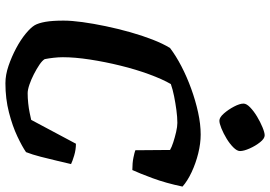

<svg xmlns="http://www.w3.org/2000/svg" viewBox="-164 -832 996 708"><g transform="rotate(90 334.0 -478.0)"><path d="M287 0Q256 0 222.5 -11.5Q189 -23 158 -39.5Q127 -56 104.5 -74.5Q82 -93 73 -108Q65 -122 60.5 -147.5Q56 -173 56 -214Q56 -244 61.5 -284Q67 -324 76.5 -369.5Q86 -415 98.5 -459.5Q111 -504 126 -542.5Q141 -581 157 -607Q186 -629 224.5 -649Q263 -669 307 -685Q351 -701 394.5 -710.5Q438 -720 476 -720Q509 -720 545.5 -711Q582 -702 615 -686.5Q648 -671 668 -653Q655 -591 637 -542.5Q619 -494 607 -468Q581 -468 561.5 -472Q542 -476 534 -479L533 -607Q523 -613 504.5 -619Q486 -625 466.5 -629.5Q447 -634 433 -634Q412 -634 386 -630.5Q360 -627 335 -622Q310 -617 290 -610Q272 -579 254 -530Q236 -481 222 -424Q208 -367 199.5 -311.5Q191 -256 191 -212Q191 -196 193 -178Q195 -160 198 -145Q203 -136 218.5 -125.5Q234 -115 253.5 -105Q273 -95 292 -88.5Q311 -82 324 -82Q341 -82 360.5 -84Q380 -86 396.5 -89.5Q413 -93 422 -95L510 -260Q532 -260 553.5 -253.5Q575 -247 585 -242Q580 -221 573 -191Q566 -161 558 -130Q550 -99 541 -76Q521 -62 483 -44Q445 -26 394.5 -13Q344 0 287 0ZM425 -789Q413 -789 398.5 -805.5Q384 -822 373 -843Q362 -864 362 -878Q362 -889 376 -902.5Q390 -916 410 -928Q430 -940 449.5 -948Q469 -956 479 -956Q491 -956 504.5 -939Q518 -922 527.5 -900.5Q537 -879 537 -865Q537 -854 523.5 -840.5Q510 -827 491 -815.5Q472 -804 453.5 -796.5Q435 -789 425 -789Z"/></g></svg>

Font: Texturina Medium 12pt
Style: Bold Italic
Weight: 700
Italic angle: -11°
Version: Version 1.002